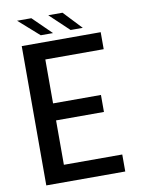

<svg xmlns="http://www.w3.org/2000/svg" viewBox="-95 -937 742 1001"><g transform="rotate(-10 276.5 -436.0)"><path d="M485.5 -90V0H67.5V-737.5H485.5V-647.5H176.5V-415H430V-325H176.5V-90ZM397.5 -776H333L231.5 -872H307ZM240 -776H175L66.5 -872H142Z"/></g></svg>

Font: Epilogue Medium
Style: Regular
Weight: 500
Designer: Tyler Finck
Foundry: Etcetera Type Co
Version: Version 2.111; ttfautohint (v1.8.3)